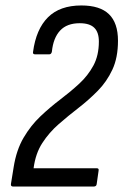

<svg xmlns="http://www.w3.org/2000/svg" viewBox="-20 -683 452 703"><path d="M28 0Q19 0 20 -9L30 -71Q40 -134 66.5 -179Q93 -224 128.5 -257.5Q164 -291 201 -319Q238 -347 270 -376.5Q302 -406 322 -443Q342 -480 342 -531Q342 -565 325 -581.5Q308 -598 272 -598Q225 -598 200 -571Q175 -544 170 -494Q168 -484 160 -484H109Q99 -484 101 -493Q112 -576 155.5 -619.5Q199 -663 278 -663Q346 -663 379 -631Q412 -599 412 -534Q412 -472 391.5 -428Q371 -384 338 -350.5Q305 -317 267.5 -288Q230 -259 195 -228.5Q160 -198 135 -159.5Q110 -121 103 -67H334Q343 -67 341 -58L334 -9Q333 0 323 0Z"/></svg>

Font: Sofia Sans Condensed
Style: Italic
Weight: 400
Italic angle: -9°
Designer: Botio Nikoltchev, Ani Petrova
Foundry: lettersoup
Version: Version 4.101